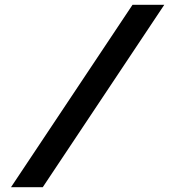

<svg xmlns="http://www.w3.org/2000/svg" viewBox="-20 -710 734 804"><path d="M159 74H26L535 -690H668Z"/></svg>

Font: Exo 2 Expanded
Style: Bold
Weight: 700
Width: 7
Designer: Natanael Gama
Version: Version 1.001;PS 001.001;hotconv 1.0.70;makeotf.lib2.5.58329